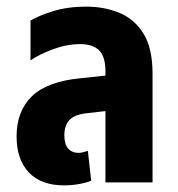

<svg xmlns="http://www.w3.org/2000/svg" viewBox="-20 -550 536 579"><path d="M173 9Q104 9 67 -30Q30 -69 30 -139Q30 -214 75.5 -259Q121 -304 222 -314L298 -322V-335Q298 -379 279 -398Q260 -417 222 -417Q182 -417 140 -401.5Q98 -386 72 -368V-488Q95 -502 139 -516Q183 -530 241 -530Q294 -530 339.5 -511.5Q385 -493 412.5 -449Q440 -405 440 -328V0H298V-215L237 -208Q201 -203 187.5 -186Q174 -169 174 -143Q174 -115 185.5 -102Q197 -89 217 -89Q224 -89 231 -91Q238 -93 245 -95L255 -5Q241 1 218.5 5Q196 9 173 9Z"/></svg>

Font: Noto Sans Thai UI ExtCond ExtBd
Style: Regular
Weight: 800
Width: 2
Designer: Monotype Design Team
Foundry: Monotype Imaging Inc.
Version: Version 2.000